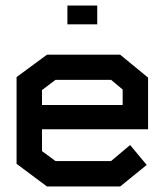

<svg xmlns="http://www.w3.org/2000/svg" viewBox="-20 -675 596 695"><path d="M132 -207V-128L181 -92H382L451 -150L511 -78L415 0H150L40 -82V-396L150 -477H415L516 -394V-207ZM424 -351 382 -386H181L132 -349V-295H424ZM224 -655H332V-587H224Z"/></svg>

Font: Turret Road
Style: Bold
Weight: 700
Designer: Noponies
Foundry: Noponies
Version: Version 1.001; ttfautohint (v1.8)